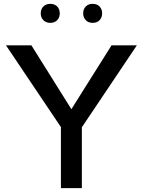

<svg xmlns="http://www.w3.org/2000/svg" viewBox="-20 -965 733 985"><path d="M399.9 0H292.5V-313L10.7 -732.4H141.1L346.2 -404.8L552.2 -732.4H682.1L399.9 -312ZM455.6 -847.7Q433.6 -847.7 420.2 -861.3Q406.7 -875 406.7 -896.5Q406.7 -918.5 420.2 -931.9Q433.6 -945.3 455.6 -945.3Q477.5 -945.3 490.7 -931.9Q503.9 -918.5 503.9 -896.5Q503.9 -875 490.7 -861.3Q477.5 -847.7 455.6 -847.7ZM237.8 -847.7Q216.3 -847.7 202.6 -861.3Q189 -875 189 -896.5Q189 -918.5 202.6 -931.9Q216.3 -945.3 237.8 -945.3Q259.8 -945.3 273.2 -931.9Q286.6 -918.5 286.6 -896.5Q286.6 -875 273.2 -861.3Q259.8 -847.7 237.8 -847.7Z"/></svg>

Font: Kumbh Sans Medium
Style: Regular
Weight: 500
Version: Version 1.005